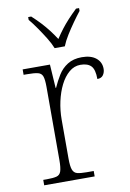

<svg xmlns="http://www.w3.org/2000/svg" viewBox="-86 -820 592 873"><g transform="rotate(-10 209.5 -383.0)"><path d="M46 0V-25H64Q92 -25 107.5 -29Q123 -33 128.5 -49.5Q134 -66 134 -101V-439Q134 -473 128.5 -488Q123 -503 106.5 -507Q90 -511 56 -511H41V-536H167L174 -427H176Q189 -456 205.5 -483Q222 -510 249 -527Q276 -544 315 -544Q357 -544 380.5 -525Q404 -506 404 -475Q404 -459 395.5 -446.5Q387 -434 368 -434Q368 -478 352 -494.5Q336 -511 303 -511Q274 -511 250.5 -491Q227 -471 210.5 -438Q194 -405 185 -364Q176 -323 176 -280V-100Q176 -65 182 -49Q188 -33 203 -29Q218 -25 246 -25H279V0ZM201 -606Q192 -629 175.5 -655.5Q159 -682 141 -708Q123 -734 107 -753V-766H121Q145 -744 162.5 -725Q180 -706 195 -686.5Q210 -667 225 -644Q240 -667 255 -686.5Q270 -706 287.5 -725Q305 -744 328 -766H342V-753Q327 -734 308.5 -708Q290 -682 273.5 -655.5Q257 -629 248 -606Z"/></g></svg>

Font: Noto Serif Kannada ExtraLight
Style: Regular
Weight: 250
Version: Version 2.003